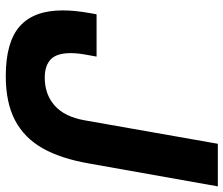

<svg xmlns="http://www.w3.org/2000/svg" viewBox="-100 -700 774 665"><g transform="rotate(-90 287.5 -367.0)"><path d="M357 -734.5Q475 -734.5 529.8 -685.8Q584.5 -637 584.5 -537.5Q584.5 -496 575.5 -445L571 -420H424.5L431.5 -459Q436.5 -487 436.5 -510Q436.5 -558 414.8 -578.8Q393 -599.5 351.5 -599.5Q294 -599.5 255.2 -565.5Q216.5 -531.5 204 -462.5L122.5 0H-25L54 -444.5Q71 -543.5 107 -607Q143 -670.5 204 -702.5Q265 -734.5 357 -734.5Z"/></g></svg>

Font: JuliaMono ExtraBold
Style: Italic
Weight: 800
Italic angle: -9°
Monospace: yes
Designer: cormullion
Foundry: corm
Version: Version 0.057; ttfautohint (v1.8.4)